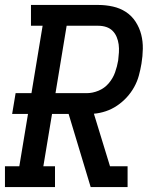

<svg xmlns="http://www.w3.org/2000/svg" viewBox="-29 -755 649 775"><path d="M-9 0V-84H49L84 -295H20L34 -379H98L143 -651H96V-735H368Q398 -735 427 -728.5Q456 -722 479.5 -706.5Q503 -691 518.5 -667Q534 -643 541 -615.5Q548 -588 547.5 -558Q547 -528 542 -498Q538 -474 531.5 -450Q525 -426 512.5 -403.5Q500 -381 482.5 -362Q465 -343 443.5 -328.5Q422 -314 398 -306Q374 -298 350 -296L415 -84H486V0H337L248 -295H181L146 -84H193V0ZM321 -379Q345 -379 369 -389Q393 -399 410 -419Q427 -439 435.5 -463Q444 -487 448 -511Q450 -527 451 -543.5Q452 -560 450 -575.5Q448 -591 442 -605.5Q436 -620 425.5 -630.5Q415 -641 400 -646Q385 -651 368 -651H240L195 -379Z"/></svg>

Font: Iosevka Slab Medium Extended
Style: Italic
Weight: 500
Width: 7
Italic angle: -9°
Monospace: yes
Designer: Belleve Invis
Foundry: Belleve Invis
Version: Version 11.1.0; ttfautohint (v1.8.3)